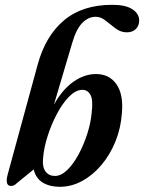

<svg xmlns="http://www.w3.org/2000/svg" viewBox="-20 -748 584 778"><path d="M272 -572 198.5 -324Q233 -385.5 277.5 -416.8Q322 -448 369 -448Q422.5 -448 451.5 -407.2Q480.5 -366.5 474 -290.5Q470 -229.5 448 -175.2Q426 -121 391 -79.5Q356 -38 312.5 -14.5Q269 9 222.5 9Q182 9 153.8 -7.8Q125.5 -24.5 116.5 -61.5L48.5 -6Q37.5 5.5 25 5.5Q-1.5 5.5 11.5 -42.5L133 -487.5Q165 -603.5 239.8 -666Q314.5 -728.5 435 -728.5Q489 -728.5 516.5 -710.5Q544 -692.5 544 -665Q544 -644.5 530.8 -630.8Q517.5 -617 494 -617Q469 -617 448.2 -632.8Q427.5 -648.5 408.2 -664.2Q389 -680 368 -680Q337 -680 312.5 -654.2Q288 -628.5 272 -572ZM311.5 -384Q285 -382.5 258.5 -355Q232 -327.5 209.8 -285Q187.5 -242.5 172.5 -195Q157.5 -147.5 154.5 -106.5Q151 -70.5 164.8 -52.8Q178.5 -35 202.5 -35Q227.5 -35 252.5 -59.2Q277.5 -83.5 298.5 -122.5Q319.5 -161.5 333.8 -206.2Q348 -251 351.5 -291.5Q358 -343.5 346.2 -364.2Q334.5 -385 311.5 -384Z"/></svg>

Font: Fraunces 144pt S050 SemiBold
Style: Italic
Weight: 600
Italic angle: -16°
Version: Version 1.000; ttfautohint (v1.8.3)